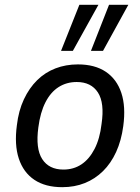

<svg xmlns="http://www.w3.org/2000/svg" viewBox="-20 -767 580 796"><path d="M238 9Q168 9 122.5 -21.5Q77 -52 58 -109.5Q39 -167 50 -248Q57 -308 79 -355Q101 -402 134 -434.5Q167 -467 210 -483.5Q253 -500 303 -500Q373 -500 418.5 -469.5Q464 -439 483 -382Q502 -325 491 -244Q483 -184 461.5 -137Q440 -90 407 -57.5Q374 -25 331.5 -8Q289 9 238 9ZM243 -64Q285 -64 317.5 -85.5Q350 -107 372 -149.5Q394 -192 401 -253Q414 -340 386 -383.5Q358 -427 298 -427Q256 -427 223 -406Q190 -385 168.5 -343Q147 -301 139 -239Q127 -151 155 -107.5Q183 -64 243 -64ZM357 -556 432 -747H512L407 -556ZM233 -556 309 -747H388L282 -556Z"/></svg>

Font: Nunito Sans 10pt SemiCondensed Medium
Style: Italic
Weight: 500
Width: 4
Italic angle: -9°
Designer: Vernon Adams
Foundry: Vernon Adams
Version: Version 3.101;gftools[0.9.27]